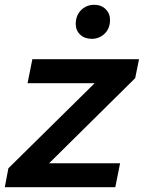

<svg xmlns="http://www.w3.org/2000/svg" viewBox="-36 -781 600 801"><path d="M-16 0 -1 -79 359 -434H79L99 -534H544L528 -455L169 -100H465L445 0ZM347 -619Q317 -619 298.5 -636.5Q280 -654 280 -681Q280 -717 302.5 -739Q325 -761 357 -761Q386 -761 404.5 -743Q423 -725 423 -698Q423 -662 400.5 -640.5Q378 -619 347 -619Z"/></svg>

Font: Montserrat SemiBold
Style: Italic
Weight: 600
Italic angle: -11.3°
Designer: Julieta Ulanovsky
Foundry: Julieta Ulanovsky
Version: Version 9.000; ttfautohint (v1.8.4.7-5d5b)